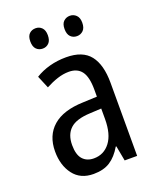

<svg xmlns="http://www.w3.org/2000/svg" viewBox="-137 -804 734 896"><g transform="rotate(-20 230.0 -356.0)"><path d="M236 -546Q318 -546 354.5 -499.5Q391 -453 391 -363V0H329L315 -75H312Q287 -32 254.5 -11Q222 10 172 10Q107 10 72.5 -35.5Q38 -81 38 -150Q38 -229 89 -273.5Q140 -318 239 -321L309 -324V-359Q309 -422 288 -450Q267 -478 225 -478Q197 -478 168 -468.5Q139 -459 109 -443L83 -505Q115 -525 154 -535.5Q193 -546 236 -546ZM252 -262Q183 -259 153 -231Q123 -203 123 -151Q123 -103 143 -80.5Q163 -58 198 -58Q248 -58 278.5 -98Q309 -138 309 -213V-265ZM105 -672Q105 -698 117.5 -710Q130 -722 149 -722Q167 -722 179.5 -709.5Q192 -697 192 -672Q192 -646 179.5 -633.5Q167 -621 149 -621Q130 -621 117.5 -633.5Q105 -646 105 -672ZM275 -672Q275 -698 288 -710Q301 -722 319 -722Q337 -722 350 -709.5Q363 -697 363 -672Q363 -646 350 -633.5Q337 -621 319 -621Q300 -621 287.5 -633.5Q275 -646 275 -672Z"/></g></svg>

Font: Noto Sans Myanmar Condensed
Style: Regular
Weight: 400
Width: 3
Designer: Monotype Design Team
Foundry: Monotype Imaging Inc.
Version: Version 2.107; ttfautohint (v1.8.4.7-5d5b)